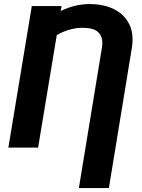

<svg xmlns="http://www.w3.org/2000/svg" viewBox="-20 -742 712 965"><path d="M527.3 203.1H376.4L492.2 -502.1Q494.3 -514.9 494.3 -525.9Q494.3 -561.8 471.6 -582Q448.5 -602.3 395.2 -602.3Q329.9 -602.3 265.3 -565.7L171.5 0H22L139.9 -711.6H289.4L285.2 -686.8Q356.5 -721.6 431.8 -721.6Q476.2 -721.6 515.3 -710.4Q554.3 -699.2 583.5 -676.8Q612.6 -654.5 629.4 -621.1Q646.3 -587.7 646.3 -543.7Q646.3 -523.1 642.8 -502.1Z"/></svg>

Font: Linik Sans
Style: Bold Italic
Weight: 700
Italic angle: 9°
Designer: Fonts by Rasmus Andersson / Changes by Cristiano Sobral with parts from Marc Monis
Foundry: rsms
Version: Version 3.020; ttfautohint (v1.6)